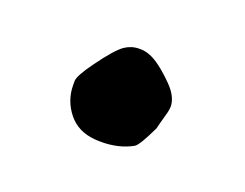

<svg xmlns="http://www.w3.org/2000/svg" viewBox="-43 -294 380 298"><g transform="rotate(20 146.5 -145.0)"><path d="M69.3 -141.6Q69.3 -150.4 87.9 -175.8Q110.8 -207.5 123 -215.8Q133.8 -223.1 146.5 -223.1Q155.3 -223.6 165 -219.7Q181.2 -213.4 206.1 -188.5Q223.1 -171.4 223.1 -154.8Q222.7 -149.9 221.7 -145.5Q213.9 -117.2 213.9 -116.2Q198.2 -83 191.4 -79.1Q169.4 -66.9 140.6 -66.9Q134.3 -66.9 128.9 -67.4Q101.6 -69.8 85.9 -88.9Q69.3 -109.4 69.3 -135.3Q69.3 -136.7 69.3 -138.2Q69.3 -138.7 69.3 -141.6Z"/></g></svg>

Font: LaylaRuqaa
Style: Regular
Weight: 400
Version: Version 2.0